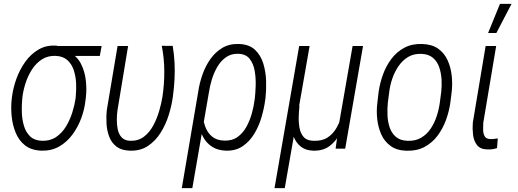

<svg xmlns="http://www.w3.org/2000/svg" viewBox="-20 -765 2663 988"><path d="M40 -252.9 42 -268.6Q47.4 -312 64.2 -359.1Q81.1 -406.2 109.9 -446.8Q138.7 -487.3 179.4 -510.7Q220.2 -534.2 272 -529.8Q283.7 -527.8 294.7 -522.2Q305.7 -516.6 315.9 -509.5Q326.2 -502.4 335.9 -497.1Q377 -475.6 396.7 -436.5Q416.5 -397.5 421.6 -351.6Q426.8 -305.7 421.9 -264.6L419.9 -248Q415 -203.1 398.2 -157.2Q381.3 -111.3 353 -72.8Q324.7 -34.2 284.7 -11.2Q244.6 11.7 192.9 10.3Q141.1 8.3 109.1 -16.8Q77.1 -42 60.8 -81.8Q44.4 -121.6 40 -167Q35.6 -212.4 40 -252.9ZM95.7 -268.6 94.2 -252.4Q91.3 -223.6 92.3 -188Q93.3 -152.3 102.8 -118.9Q112.3 -85.4 134.5 -63.7Q156.7 -42 195.8 -40.5Q237.8 -39.1 268.3 -59.6Q298.8 -80.1 319.3 -113.8Q339.8 -147.5 351.8 -185.5Q363.8 -223.6 368.7 -256.8L370.1 -272.9Q373 -301.8 371.6 -336.4Q370.1 -371.1 359.9 -402.8Q349.6 -434.6 327.4 -455.1Q305.2 -475.6 266.6 -477.5Q226.1 -479 195.8 -459.5Q165.5 -439.9 145 -408.2Q124.5 -376.5 112.3 -339.4Q100.1 -302.2 95.7 -268.6ZM502.9 -528.3 493.7 -477.1H267.1L276.9 -528.3Z M585 -528.3H639.2L584.5 -197.3Q581.5 -177.7 581.1 -151.4Q580.6 -125 585.7 -99.9Q590.8 -74.7 606 -58.1Q621.1 -41.5 649.9 -40.5Q690.9 -39.1 720.5 -61.5Q750 -84 769.3 -120.4Q788.6 -156.7 799.8 -196.3Q811 -235.8 815.9 -267.1Q825.7 -332 825.4 -398.2Q825.2 -464.4 812.5 -529.3L868.7 -528.8Q876 -485.4 878.2 -441.9Q880.4 -398.4 877.9 -354.5Q875.5 -310.5 869.6 -268.1Q863.8 -223.6 848.6 -174.3Q833.5 -125 807.1 -82.8Q780.8 -40.5 741.7 -14.2Q702.6 12.2 647.5 10.3Q605 8.8 579.6 -10.5Q554.2 -29.8 542.2 -61Q530.3 -92.3 528.1 -128.7Q525.9 -165 529.8 -199.7Z M915.5 203.1 1000.5 -295.9Q1006.8 -337.9 1021.7 -380.9Q1036.6 -423.8 1062 -460.2Q1087.4 -496.6 1124 -518.6Q1160.6 -540.5 1210.9 -538.6Q1263.2 -536.6 1292.7 -508.3Q1322.3 -480 1335.2 -437Q1348.1 -394 1349.4 -347.4Q1350.6 -300.8 1346.2 -260.7L1344.7 -250.5Q1339.4 -209.5 1326.2 -163.6Q1313 -117.7 1289.3 -77.9Q1265.6 -38.1 1229.5 -13.2Q1193.4 11.7 1142.6 10.3Q1101.1 8.8 1072.8 -9Q1044.4 -26.9 1027.8 -55.7Q1011.2 -84.5 1004.2 -119.9Q997.1 -155.3 997.6 -191.9Q1001.5 -189.9 1005.6 -187.7Q1009.8 -185.5 1013.9 -183.3Q1018.1 -181.2 1022.5 -178.7Q1024.9 -145.5 1035.9 -114.3Q1046.9 -83 1070.3 -63Q1093.8 -43 1132.3 -41.5Q1173.3 -39.6 1201.7 -59.6Q1230 -79.6 1247.8 -112.1Q1265.6 -144.5 1275.9 -181.4Q1286.1 -218.3 1290 -250.5L1291.5 -260.7Q1294.4 -287.1 1295.7 -324.7Q1296.9 -362.3 1290.8 -399.2Q1284.7 -436 1265.4 -461.4Q1246.1 -486.8 1206.1 -488.3Q1169.4 -489.3 1142.6 -470.2Q1115.7 -451.2 1097.9 -420.2Q1080.1 -389.2 1069.8 -355Q1059.6 -320.8 1055.2 -290.5L969.7 203.1Z M1794.4 -528.3H1848.1L1756.3 0H1707L1724.1 -125.5ZM1754.4 -245.6 1777.3 -246.6Q1771.5 -208 1760.5 -162.8Q1749.5 -117.7 1729.2 -77.9Q1709 -38.1 1675.5 -13.2Q1642.1 11.7 1591.8 10.3Q1552.2 9.3 1527.3 -11Q1502.4 -31.2 1490.5 -63.5Q1478.5 -95.7 1478.5 -131.8L1484.9 -220.2H1521Q1518.6 -197.3 1517.3 -167Q1516.1 -136.7 1521 -108.2Q1525.9 -79.6 1542.2 -60.5Q1558.6 -41.5 1592.3 -40.5Q1636.2 -38.6 1664.8 -56.9Q1693.4 -75.2 1711.2 -106.2Q1729 -137.2 1739 -173.6Q1749 -210 1754.4 -245.6ZM1519.5 -528.3H1573.2L1445.3 203.1H1392.6Z M1921.9 -236.8 1928.2 -291Q1934.6 -336.9 1950.7 -381.3Q1966.8 -425.8 1994.1 -462.2Q2021.5 -498.5 2061 -519.5Q2100.6 -540.5 2152.3 -538.6Q2203.1 -537.1 2234.9 -514.4Q2266.6 -491.7 2283.2 -455.1Q2299.8 -418.5 2304.4 -376Q2309.1 -333.5 2304.2 -291.5L2297.4 -236.8Q2291 -191.4 2274.7 -146.7Q2258.3 -102.1 2231 -65.9Q2203.6 -29.8 2164.3 -8.8Q2125 12.2 2072.3 10.7Q2022 9.3 1990.2 -13.7Q1958.5 -36.6 1942.1 -73.2Q1925.8 -109.9 1921.1 -152.3Q1916.5 -194.8 1921.9 -236.8ZM1982.9 -291.5 1975.6 -235.4Q1972.7 -206.5 1973.9 -173.1Q1975.1 -139.6 1984.9 -110.1Q1994.6 -80.6 2016.6 -61.3Q2038.6 -42 2076.2 -40.5Q2117.2 -38.6 2147 -56.2Q2176.8 -73.7 2196.3 -103Q2215.8 -132.3 2227.3 -167.5Q2238.8 -202.6 2243.2 -236.8L2250.5 -292Q2253.9 -321.3 2252.2 -354.2Q2250.5 -387.2 2240.7 -417.2Q2231 -447.3 2208.7 -466.8Q2186.5 -486.3 2148.9 -487.8Q2108.9 -489.3 2079.8 -471.7Q2050.8 -454.1 2030.5 -424.3Q2010.3 -394.5 1998.5 -359.9Q1986.8 -325.2 1982.9 -291.5Z M2479 -528.3H2533.2L2466.8 -132.8Q2465.8 -115.7 2466.1 -96.7Q2466.3 -77.6 2474.1 -63.7Q2481.9 -49.8 2503.4 -49.3Q2512.7 -48.8 2522.7 -50.3Q2532.7 -51.8 2541.5 -52.7L2537.6 -2.9Q2526.4 1 2513.7 2.7Q2501 4.4 2488.3 3.9Q2451.2 3.4 2434.3 -18.8Q2417.5 -41 2414.1 -72.8Q2410.6 -104.5 2413.1 -134.3ZM2491.7 -595.2 2552.7 -745.1H2612.3L2534.2 -595.2Z"/></svg>

Font: Roboto Condensed Light
Style: Italic
Weight: 300
Italic angle: -12°
Designer: Christian Robertson
Foundry: Google
Version: Version 3.0; 2020